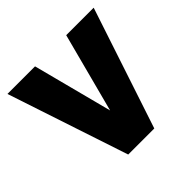

<svg xmlns="http://www.w3.org/2000/svg" viewBox="-140 -660 791 791"><g transform="rotate(-45 255.5 -264.0)"><path d="M3.9 -528.3 179.2 0H331.1L506.3 -528.3H346.2L254.9 -181.2L164.6 -528.3Z"/></g></svg>

Font: Vazirmatn ExtraBold
Style: Regular
Weight: 800
Designer: Saber Rastikerdar
Foundry: Saber Rastikerdar
Version: Version 33.003